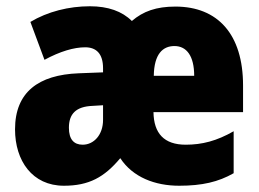

<svg xmlns="http://www.w3.org/2000/svg" viewBox="-20 -583 828 613"><path d="M540 -562C479 -562 437 -547 401 -516C370 -547 325 -563 267 -563C200 -563 132 -546 77 -513L122 -392C172 -419 216 -432 252 -432C287 -432 309 -412 309 -365V-352L231 -349C103 -344 28 -289 28 -170C28 -70 83 10 184 10C264 10 313 -17 364 -78C404 -17 475 10 552 10C625 10 677 -2 726 -30V-164C672 -133 625 -121 573 -121C504 -121 471 -157 470 -225H756V-310C756 -474 675 -562 540 -562ZM537 -436C576 -436 600 -404 600 -341H471C472 -411 500 -436 537 -436ZM276 -245 309 -247V-200C309 -153 280 -121 244 -121C216 -121 200 -138 200 -175C200 -219 222 -243 276 -245Z"/></svg>

Font: Noto Sans Devanagari Condensed Black
Style: Regular
Weight: 900
Width: 3
Designer: Jelle Bosma - Monotype Design Team
Foundry: Monotype Imaging Inc.
Version: Version 2.004